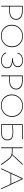

<svg xmlns="http://www.w3.org/2000/svg" viewBox="1774 -2278 509 4097"><g transform="rotate(90 2028.5 -229.5)"><path d="M214 -459Q303 -459 352.5 -422.5Q402 -386 402 -320Q402 -251 352.5 -212Q303 -173 216 -173H120V0H104V-459ZM217 -188Q296 -188 340.5 -223Q385 -258 385 -319Q385 -378 339.5 -411Q294 -444 212 -444H120V-188Z M743 5Q641 5 575 -60Q509 -125 509 -225Q509 -328 578 -396Q647 -464 751 -464Q853 -464 920 -398Q987 -332 987 -231Q987 -129 917.5 -62Q848 5 743 5ZM744 -9Q841 -9 905.5 -71.5Q970 -134 970 -230Q970 -325 907.5 -387.5Q845 -450 750 -450Q654 -450 590 -386.5Q526 -323 526 -226Q526 -132 587.5 -70.5Q649 -9 744 -9Z M1301 -242Q1436 -224 1436 -129Q1436 -71 1390 -34Q1344 3 1272 3Q1210 3 1162 -25Q1114 -53 1099 -102L1115 -108Q1129 -59 1174 -35Q1219 -11 1273 -11Q1337 -11 1378 -44.5Q1419 -78 1419 -129Q1419 -234 1219 -234V-248Q1302 -248 1348.5 -276Q1395 -304 1395 -354Q1395 -398 1361 -423.5Q1327 -449 1268 -449Q1206 -449 1168 -420.5Q1130 -392 1121 -345L1106 -347Q1116 -400 1157.5 -431.5Q1199 -463 1268 -463Q1335 -463 1373.5 -434Q1412 -405 1412 -355Q1412 -312 1383 -283Q1354 -254 1301 -242Z M1701 -459Q1790 -459 1839.5 -422.5Q1889 -386 1889 -320Q1889 -251 1839.5 -212Q1790 -173 1703 -173H1607V0H1591V-459ZM1704 -188Q1783 -188 1827.5 -223Q1872 -258 1872 -319Q1872 -378 1826.5 -411Q1781 -444 1699 -444H1607V-188Z M2230 5Q2128 5 2062 -60Q1996 -125 1996 -225Q1996 -328 2065 -396Q2134 -464 2238 -464Q2340 -464 2407 -398Q2474 -332 2474 -231Q2474 -129 2404.5 -62Q2335 5 2230 5ZM2231 -9Q2328 -9 2392.5 -71.5Q2457 -134 2457 -230Q2457 -325 2394.5 -387.5Q2332 -450 2237 -450Q2141 -450 2077 -386.5Q2013 -323 2013 -226Q2013 -132 2074.5 -70.5Q2136 -9 2231 -9Z M2799 -258Q2892 -258 2933.5 -228.5Q2975 -199 2975 -134Q2975 0 2801 0H2632V-459H2947V-444H2648V-244Q2723 -258 2799 -258ZM2802 -14Q2958 -14 2958 -134Q2958 -192 2919.5 -218Q2881 -244 2793 -244Q2723 -244 2648 -230V-14Z M3418 -119 3504 0H3482L3402 -112Q3353 -180 3315.5 -204Q3278 -228 3214 -228H3142V0H3125V-459H3142V-243H3217Q3246 -243 3273 -238L3479 -459H3502L3288 -234Q3323 -223 3351.5 -197Q3380 -171 3418 -119Z M4000 0 3907 -200H3682L3589 0H3571L3785 -459H3803L4018 0ZM3688 -214H3900L3794 -442Z"/></g></svg>

Font: EauTestSC Thin
Style: Regular
Weight: 250
Designer: Christian Thalmann (Catharsis Fonts)
Version: Version 0.001;PS 000.001;hotconv 1.0.88;makeotf.lib2.5.64775